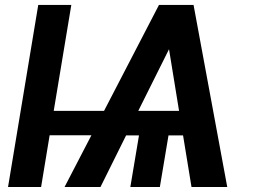

<svg xmlns="http://www.w3.org/2000/svg" viewBox="-20 -747 1029 767"><path d="M264.9 -727.3H132.8L12.1 0H144.2L178.3 -206.7H345.2L237.9 0H381.4L483.7 -206H535.2L500.7 0H618.6L653.1 -206H711.3L745 0H887.8L753.2 -727.3H615.1L395.6 -304H194.6ZM532.3 -304 655.2 -550.4 695.3 -304Z"/></svg>

Font: Margiela Sans Semi Bold
Style: Italic
Weight: 600
Italic angle: -9.39999°
Designer: Stefan Endress, Andreas Faust
Version: Version 1.100;FEAKit 1.0